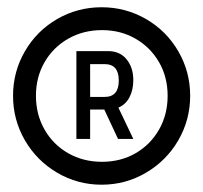

<svg xmlns="http://www.w3.org/2000/svg" viewBox="-20 -801 555 524"><path d="M15.6 -539.6Q15.6 -605.2 47.9 -660.9Q80.2 -716.7 135.9 -749Q191.7 -781.2 257.3 -781.2Q322.9 -781.2 378.6 -749Q434.4 -716.7 466.7 -660.9Q499 -605.2 499 -539.6Q499 -474 466.7 -418.2Q434.4 -362.5 378.6 -329.7Q322.9 -296.9 257.3 -296.9Q191.7 -296.9 135.9 -329.7Q80.2 -362.5 47.9 -418.2Q15.6 -474 15.6 -539.6ZM437.5 -539.6Q437.5 -590.6 414.1 -631.2Q390.6 -671.9 350 -695.3Q309.4 -718.8 258.3 -718.8Q207.3 -718.8 166.1 -695.3Q125 -671.9 101.6 -631.2Q78.1 -590.6 78.1 -539.6Q78.1 -488.5 101.6 -447.4Q125 -406.3 166.1 -382.8Q207.3 -359.4 258.3 -359.4Q309.4 -359.4 350 -382.8Q390.6 -406.3 414.1 -447.4Q437.5 -488.5 437.5 -539.6ZM188.5 -421.9V-661.5H275Q307.3 -661.5 325.5 -639.1Q343.8 -616.7 343.8 -582.3Q343.8 -555.2 333.3 -535.4Q322.9 -515.6 303.1 -507.3L343.8 -421.9H302.1L264.6 -502.1H226V-421.9ZM226 -536.5H265.6Q304.2 -536.5 304.2 -581.2Q304.2 -626 265.6 -626H226Z"/></svg>

Font: Vladivostok Bold
Style: Regular
Weight: 700
Width: 4
Designer: Michael Sharanda
Foundry: Michael Sharanda
Version: Version 1.005